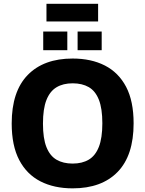

<svg xmlns="http://www.w3.org/2000/svg" viewBox="-20 -993 777 1026"><path d="M368.1 13.5Q269.1 13.5 196 -23.9Q122.8 -61.4 82.6 -138.1Q42.5 -214.8 42.5 -333Q42.5 -504.4 128.1 -592.3Q213.8 -680.2 368.1 -680.2Q467.4 -680.2 540.6 -642.8Q613.7 -605.3 653.9 -529Q694 -452.6 694 -333.7Q694 -162.3 608.7 -74.4Q523.4 13.5 368.1 13.5ZM368.1 -118.9Q419.1 -118.9 454.4 -139.9Q489.7 -160.8 508.3 -208.2Q526.9 -255.5 526.9 -334.4Q526.9 -413.3 508.3 -460.1Q489.7 -507 454.4 -527.4Q419.1 -547.8 368.1 -547.8Q317.4 -547.8 282.1 -526.7Q246.8 -505.6 228.2 -458.7Q209.6 -411.9 209.6 -332.3Q209.6 -253.4 228.2 -206.8Q246.8 -160.1 282.1 -139.5Q317.4 -118.9 368.1 -118.9ZM394.7 -724.6V-824.6H523.4V-724.6ZM211 -724.6V-824.6H339.7V-724.6ZM228.3 -878.4V-972.7H504.3V-878.4Z"/></svg>

Font: Maven Pro
Style: Regular
Weight: 400
Designer: Joe Prince
Foundry: Joe Prince
Version: Version 2.103